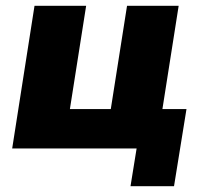

<svg xmlns="http://www.w3.org/2000/svg" viewBox="-20 -512 694 662"><path d="M430 130 451 0H22L99 -492H277L221 -136H362L418 -492H596L540 -136H623L580 130Z"/></svg>

Font: Nunito Sans 12pt Black
Style: Italic
Weight: 900
Italic angle: -9°
Designer: Vernon Adams
Foundry: Vernon Adams
Version: Version 3.101;gftools[0.9.27]